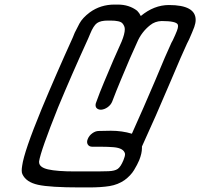

<svg xmlns="http://www.w3.org/2000/svg" viewBox="-20 -820 876 840"><path d="M369 0H331Q199 0 146.5 -11.5Q94 -23 78 -58Q75 -64 75 -74Q75 -83 77 -95Q85 -156 162 -343Q224 -492 298 -655L307 -677Q314 -692 327.5 -717Q341 -742 373 -766Q420 -800 481 -800H495Q545 -800 580 -773Q590 -763 596 -750Q654 -798 719 -798Q836 -798 836 -733Q836 -719 830 -702L820 -677Q806 -643 798 -629Q776 -582 728 -468Q659 -305 601 -179V-172Q601 -149 589 -119Q581 -100 566.5 -76Q552 -52 525 -32Q496 -12 459.5 -6Q423 0 369 0ZM407 -70Q428 -70 455 -71Q482 -72 495 -81Q508 -90 520 -119Q527 -136 527 -145V-147Q522 -172 477 -176Q451 -178 425 -178H384Q370 -178 364 -188Q361 -193 361 -199Q361 -205 364 -212Q370 -227 384 -237Q398 -247 412 -247L465 -248Q514 -248 557 -235Q608 -348 659 -468Q707 -584 730 -633L736 -644Q747 -667 754 -685Q759 -698 759 -706Q759 -709 758 -712Q752 -728 687 -728Q658 -727 637 -710Q599 -680 580 -635Q552 -575 509 -471Q488 -421 471 -376Q465 -361 451 -351Q437 -341 422 -340Q408 -340 401 -349Q398 -354 398 -360Q398 -366 401 -373Q416 -415 435 -460Q479 -566 512 -638Q526 -672 526 -692Q526 -706 515.5 -718Q505 -730 463 -730H452Q420 -730 404.5 -719Q389 -708 374 -671L366 -652Q293 -492 234 -350Q158 -160 151 -114V-111Q151 -88 190 -79Q229 -70 309 -70Z"/></svg>

Font: Bubblez Graffiti
Style: Italic
Weight: 400
Italic angle: -22.5°
Designer: GGBotNet
Foundry: GGBotNet
Version: 1.00